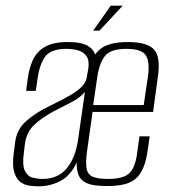

<svg xmlns="http://www.w3.org/2000/svg" viewBox="-20 -653 594 676"><path d="M115 3Q100 3 82.5 0.5Q65 -2 51 -13Q37 -24 30 -47Q23 -70 28 -111L33 -150Q38 -197 73 -227.5Q108 -258 157 -281Q198 -301 226 -317Q254 -333 269 -349Q284 -365 286 -384L291 -412Q295 -441 284 -456Q273 -471 254 -476Q235 -481 214 -481Q159 -481 139 -453.5Q119 -426 112 -375L106 -333H72L78 -378Q83 -415 96.5 -443.5Q110 -472 139 -488.5Q168 -505 218 -505Q269 -505 291 -490.5Q313 -476 317 -453Q321 -430 317 -401L268 -53L252 -85Q230 -36 194 -16.5Q158 3 115 3ZM129 -23Q183 -23 213.5 -58.5Q244 -94 254 -155L279 -329Q262 -309 231 -293Q200 -277 167 -260Q125 -237 99.5 -212.5Q74 -188 68 -148L64 -115Q58 -72 67.5 -52Q77 -32 95 -27.5Q113 -23 129 -23ZM358 2Q324 2 301.5 -3Q279 -8 266.5 -21Q254 -34 251 -59.5Q248 -85 253 -125L290 -384Q299 -451 330 -478Q361 -505 430 -505Q498 -505 522 -479Q546 -453 536 -384L519 -259H306L286 -117Q281 -80 285 -59Q289 -38 307 -30.5Q325 -23 361 -23Q396 -23 417 -31.5Q438 -40 449 -62Q460 -84 464 -123L471 -173H507L501 -132Q496 -91 485.5 -65Q475 -39 458.5 -24.5Q442 -10 417 -4Q392 2 358 2ZM308 -283H486L501 -385Q508 -435 493.5 -458Q479 -481 425 -481Q372 -481 351.5 -458Q331 -435 323 -385ZM308 -545 370 -633H412L330 -545Z"/></svg>

Font: Alumni Sans Thin ExtraLight
Style: Italic
Weight: 250
Italic angle: -8°
Version: Version 1.016